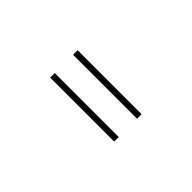

<svg xmlns="http://www.w3.org/2000/svg" viewBox="55 -825 891 891"><g transform="rotate(45 500.0 -380.0)"><path d="M710 -470H290V-440H710ZM710 -320H290V-290H710Z"/></g></svg>

Font: Glow Sans SC Normal ExtraLight
Style: Regular
Weight: 200
Designer: Ryoko NISHIZUKA (kana, bopomofo & ideographs); Paul D. Hunt (Latin, Greek & Cyrillic); Sandoll Communications, Soo-young
Version: Version 0.93